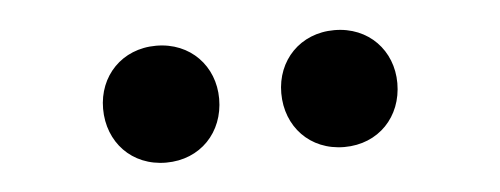

<svg xmlns="http://www.w3.org/2000/svg" viewBox="-27 -758 609 234"><g transform="rotate(-5 277.5 -640.5)"><path d="M98 -641C98 -600 127 -569 169 -569C211 -569 240 -600 240 -641C240 -681 211 -712 169 -712C127 -712 98 -681 98 -641ZM316 -641C316 -600 345 -569 387 -569C429 -569 458 -600 458 -641C458 -681 429 -712 387 -712C345 -712 316 -681 316 -641Z"/></g></svg>

Font: Cambridge Sans Bold
Style: Regular
Weight: 700
Version: Version 2.020;PS 002.020;hotconv 1.0.88;makeotf.lib2.5.64775